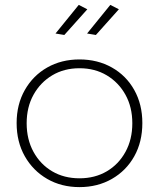

<svg xmlns="http://www.w3.org/2000/svg" viewBox="-20 -764 650 785"><path d="M305 -521Q379 -521 437.5 -488Q496 -455 529 -396Q562 -337 562 -261Q562 -184 529 -125Q496 -66 437.5 -32.5Q379 1 305 1Q231 1 173 -32.5Q115 -66 81.5 -125Q48 -184 48 -261Q48 -337 81.5 -396Q115 -455 173 -488Q231 -521 305 -521ZM305 -485Q242 -485 193.5 -456Q145 -427 117 -376.5Q89 -326 89 -260Q89 -194 117 -143Q145 -92 193.5 -63.5Q242 -35 305 -35Q368 -35 416.5 -63.5Q465 -92 493 -143Q521 -194 521 -260Q521 -326 493 -376.5Q465 -427 416.5 -456Q368 -485 305 -485ZM302 -744 337 -726 243 -621 207 -627ZM431 -744 466 -726 372 -621 336 -627Z"/></svg>

Font: Alexandria ExtraLight
Style: Regular
Weight: 250
Designer: Mohamed Gaber
Foundry: Kief Type Foundry
Version: Version 5.100